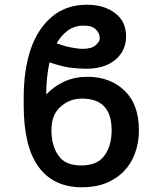

<svg xmlns="http://www.w3.org/2000/svg" viewBox="-20 -780 685 810"><path d="M506 -397Q566 -339 566 -231Q566 -161 537 -105Q508 -51 455 -21Q402 10 325 10Q205 10 142 -77Q80 -163 80 -335V-368Q80 -486 110 -574Q141 -662 201 -711Q260 -760 347 -760Q420 -760 466 -724Q512 -690 512 -625Q512 -591 495 -561Q475 -528 439 -510Q401 -490 340 -490Q314 -490 272 -495Q231 -502 189 -517Q175 -455 175 -381Q206 -415 251 -436Q296 -456 349 -456Q445 -456 506 -397ZM236 -330Q197 -297 197 -231Q197 -165 227 -123Q255 -82 322 -82Q391 -82 420 -123Q451 -164 451 -231Q451 -364 326 -364Q273 -364 236 -330ZM279 -580Q308 -574 328 -574Q367 -574 383 -589Q401 -604 401 -619Q401 -639 385 -655Q370 -672 333 -672Q296 -672 267 -652Q238 -631 219 -597Q255 -584 279 -580Z"/></svg>

Font: Sinter Medium
Style: Regular
Weight: 500
Foundry: Adobe & rsms
Version: Version 1.000